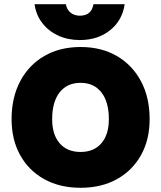

<svg xmlns="http://www.w3.org/2000/svg" viewBox="-20 -883 764 911"><path d="M571.5 -863Q560.5 -786 502.2 -739.5Q444 -693 359 -693Q302 -693 256 -714.2Q210 -735.5 180.5 -773.8Q151 -812 144 -863H292.5Q297 -837 315 -822.8Q333 -808.5 359 -808.5Q414 -808.5 423.5 -863ZM35 -317.5Q35 -420.5 75.8 -497.5Q116.5 -574.5 190 -617.2Q263.5 -660 362.5 -660Q461 -660 534.5 -617.2Q608 -574.5 649 -497.5Q690 -420.5 690 -317.5Q690 -220 649 -146.8Q608 -73.5 534.5 -32.8Q461 8 362.5 8Q263.5 8 190 -32.8Q116.5 -73.5 75.8 -146.8Q35 -220 35 -317.5ZM496.5 -317.5Q496.5 -399.5 461 -444.8Q425.5 -490 362.5 -490Q298.5 -490 263 -444.8Q227.5 -399.5 227.5 -317.5Q227.5 -244.5 263 -203.2Q298.5 -162 362.5 -162Q425.5 -162 461 -203.2Q496.5 -244.5 496.5 -317.5Z"/></svg>

Font: Overused Grotesk Black
Style: Regular
Weight: 900
Version: Version 0.004